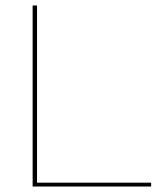

<svg xmlns="http://www.w3.org/2000/svg" viewBox="-20 -680 583 700"><path d="M531 -14V0H99V-660H115V-14Z"/></svg>

Font: Work Sans Hairline
Style: Regular
Weight: 400
Designer: Wei Huang
Foundry: Wei Huang
Version: Version 1.032